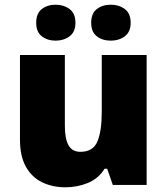

<svg xmlns="http://www.w3.org/2000/svg" viewBox="-20 -787 710 817"><path d="M604 -553V0H460L436 -69H425Q399 -27 354 -8.5Q309 10 258 10Q204 10 160 -11Q116 -32 90.5 -77Q65 -122 65 -193V-553H256V-251Q256 -197 271.5 -169Q287 -141 322 -141Q376 -141 394.5 -185Q413 -229 413 -311V-553ZM134 -690Q134 -730 158 -748.5Q182 -767 217 -767Q251 -767 276 -748.5Q301 -730 301 -690Q301 -651 276 -632.5Q251 -614 217 -614Q182 -614 158 -632.5Q134 -651 134 -690ZM368 -690Q368 -730 392 -748.5Q416 -767 452 -767Q486 -767 511 -748.5Q536 -730 536 -690Q536 -651 511 -632.5Q486 -614 452 -614Q416 -614 392 -632.5Q368 -651 368 -690Z"/></svg>

Font: Noto Sans Syriac Western Black
Style: Regular
Weight: 900
Designer: Patrick Giasson and the Monotype Design Team
Foundry: Monotype Imaging Inc.
Version: Version 3.000; ttfautohint (v1.8.4.7-5d5b)